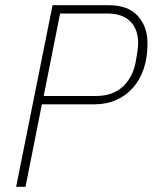

<svg xmlns="http://www.w3.org/2000/svg" viewBox="-20 -718 587 738"><path d="M42 0 182 -698H398Q473 -698 510 -656.5Q547 -615 547 -551Q547 -497 532.5 -454Q518 -411 491 -380.5Q464 -350 426.5 -333.5Q389 -317 343 -317H141L78 0ZM148 -349H348Q413 -349 451.5 -384.5Q490 -420 501 -477Q507 -510 509 -526Q511 -542 511 -552Q511 -576 504.5 -596.5Q498 -617 484 -632.5Q470 -648 447.5 -657Q425 -666 394 -666H211Z"/></svg>

Font: IBM Plex Sans Cond ExtLt
Style: Italic
Weight: 200
Width: 3
Italic angle: -11°
Designer: Mike Abbink, Paul van der Laan, Pieter van Rosmalen
Foundry: Bold Monday
Version: Version 1.3